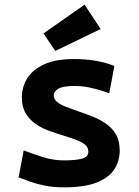

<svg xmlns="http://www.w3.org/2000/svg" viewBox="-20 -794 600 826"><path d="M254 12Q209 12 172.5 4.5Q136 -3 108 -13Q80 -23 60 -31L82 -147Q120 -132 165 -118Q210 -104 255 -104Q306 -104 333 -111.5Q360 -119 360 -141Q360 -161 345 -172.5Q330 -184 305.5 -193Q281 -202 252 -211Q222 -220 190.5 -231.5Q159 -243 133 -261Q107 -279 90.5 -306.5Q74 -334 74 -375Q74 -420 97.5 -457.5Q121 -495 170.5 -517.5Q220 -540 299 -540Q350 -540 394.5 -532Q439 -524 472 -510L450 -393Q438 -397 415 -404.5Q392 -412 362.5 -418Q333 -424 300 -424Q248 -424 229.5 -411.5Q211 -399 211 -384Q211 -368 225 -356Q239 -344 262.5 -335Q286 -326 314 -316Q344 -306 376 -293.5Q408 -281 435 -262.5Q462 -244 478.5 -216Q495 -188 495 -146Q495 -102 472 -66Q449 -30 396.5 -9Q344 12 254 12ZM218 -575 167 -650 344 -774 413 -669Z"/></svg>

Font: Ubuntu Sans Mono
Style: Regular
Weight: 400
Monospace: yes
Designer: Dalton Maag Ltd
Foundry: Dalton Maag Ltd
Version: Version 1.006